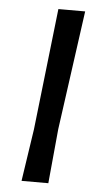

<svg xmlns="http://www.w3.org/2000/svg" viewBox="-49 -674 370 707"><g transform="rotate(5 136.0 -321.0)"><path d="M237 -642 176 -201 157 0H58L87 -193L138 -642Z"/></g></svg>

Font: Alegreya Sans Medium
Style: Italic
Weight: 500
Italic angle: -7°
Designer: Juan Pablo del Peral
Foundry: Huerta Tipografica
Version: Version 2.007